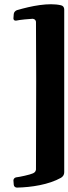

<svg xmlns="http://www.w3.org/2000/svg" viewBox="-20 -792 316 886"><path d="M276.4 -747.6C276.4 -758.3 271.5 -765.1 261.7 -767.6C205.1 -780.8 125 -764.6 58.1 -745.1C50.8 -742.7 43.9 -734.9 43.5 -727.5L42 -708V-706.5C42 -700.7 46.4 -696.8 51.8 -696.8H54.2C70.3 -700.7 119.1 -705.1 127.4 -705.1H132.3C139.6 -703.6 144.5 -700.2 146 -691.9C146.5 -600.6 147 -509.3 147 -418.9C147 -373.5 146.5 -238.3 146 -9.3C144.5 0 139.6 4.4 132.3 7.8C119.6 14.2 69.3 24.9 54.2 26.4C46.9 27.8 42 34.2 42 40V41.5L43.5 60.5C43.9 68.4 50.8 73.7 58.1 73.7C125 72.3 205.1 60.1 261.7 28.3C271.5 22 276.4 13.7 276.4 2.9Z"/></svg>

Font: QTS-Omar 
Style: Regular
Weight: 400
Designer: Mohammed Abd El khaliq
Foundry: QafType Studio
Version: Version 1.001